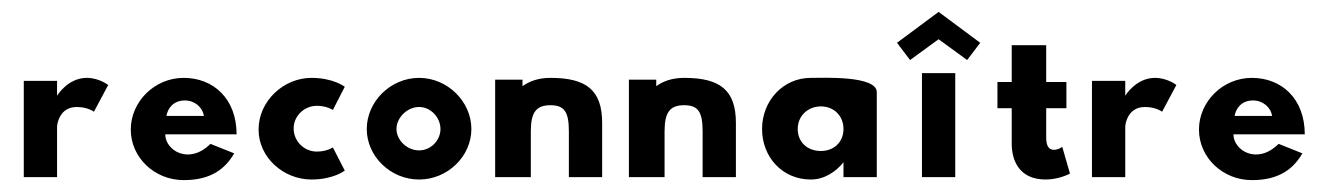

<svg xmlns="http://www.w3.org/2000/svg" viewBox="-20 -298 2233 323"><path d="M76 -162H20V0H76V-85C76 -89 80 -118 109 -118C128 -118 138 -110 138 -110L162 -155C162 -155 147 -167 126 -167C94 -167 76 -137 76 -137Z M260 -103C262 -115 271 -129 291 -129C308 -129 321 -117 323 -103ZM334 -56C298 -20 258 -45 258 -72H378C378 -132 339 -167 289 -167C240 -167 200 -127 200 -80C200 -33 240 5 289 5C326 5 355 -7 374 -40Z M560 -11 540 -50C540 -50 530 -43 513 -43C492 -43 474 -60 474 -82C474 -103 492 -120 513 -120C530 -120 540 -113 540 -113L560 -152C560 -152 541 -167 504 -167C457 -167 415 -128 415 -80C415 -33 457 4 504 4C541 4 560 -11 560 -11Z M647 -81C647 -100 665 -118 685 -118C705 -118 721 -100 721 -81C721 -62 705 -45 685 -45C665 -45 647 -62 647 -81ZM597 -81C597 -35 637 4 685 4C733 4 773 -35 773 -81C773 -127 733 -167 685 -167C637 -167 597 -127 597 -81Z M873 0V-77C873 -109 882 -121 906 -121C930 -121 937 -109 937 -77V0H993V-91C993 -146 967 -167 906 -167C885 -167 870 -161 859 -153V-164H813V0Z M1098 0V-77C1098 -109 1107 -121 1131 -121C1155 -121 1162 -109 1162 -77V0H1218V-91C1218 -146 1192 -167 1131 -167C1110 -167 1095 -161 1084 -153V-164H1038V0Z M1322 -81C1322 -103 1339 -119 1361 -119C1383 -119 1399 -103 1399 -81C1399 -59 1383 -44 1361 -44C1338 -44 1322 -59 1322 -81ZM1455 -143C1455 -171 1366 -167 1344 -167C1297 -167 1262 -128 1262 -81C1262 -34 1296 4 1344 4C1367 4 1386 -9 1399 -25V0H1455Z M1531 -175V0H1587V-175ZM1489 -226 1511 -197 1559 -232 1607 -197 1629 -226 1559 -278Z M1682 -160H1658V-116H1682V-56C1682 -29 1694 4 1739 4C1762 4 1780 -6 1780 -6L1767 -51C1767 -51 1761 -46 1753 -46C1744 -46 1740 -53 1740 -67V-116H1774V-160H1740V-222H1682Z M1873 -162H1817V0H1873V-85C1873 -89 1877 -118 1906 -118C1925 -118 1935 -110 1935 -110L1959 -155C1959 -155 1944 -167 1923 -167C1891 -167 1873 -137 1873 -137Z M2057 -103C2059 -115 2068 -129 2088 -129C2105 -129 2118 -117 2120 -103ZM2131 -56C2095 -20 2055 -45 2055 -72H2175C2175 -132 2136 -167 2086 -167C2037 -167 1997 -127 1997 -80C1997 -33 2037 5 2086 5C2123 5 2152 -7 2171 -40Z"/></svg>

Font: Hussar Tani
Style: Dwa
Weight: 700
Foundry: Cannot Into Space Fonts
Version: Version 0.92